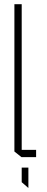

<svg xmlns="http://www.w3.org/2000/svg" viewBox="-20 -753 224 920"><path d="M83 0 49 -27V-733H84V0ZM84 0V-35H153V0ZM115 147 84 120V50H116V147Z"/></svg>

Font: Foldit ExtraLight
Style: Regular
Weight: 250
Version: Version 1.003